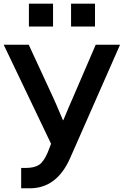

<svg xmlns="http://www.w3.org/2000/svg" viewBox="-21 -1015 675 1041"><path d="M135.7 -871.1V-995.1H266.6V-871.1ZM364.3 -871.1V-995.1H494.1V-871.1ZM-1 -772.5H134.8L267.6 -485.4Q278.3 -462.9 320.3 -363.3H322.3Q355.5 -443.4 373 -482.4L498 -772.5H629.9L359.4 -158.2Q287.1 5.9 140.6 5.9H93.8V-104.5H119.1Q165 -104.5 190.4 -121.1Q215.8 -137.7 237.3 -187.5L255.9 -235.4Z"/></svg>

Font: Gothic A1
Style: Bold
Weight: 700
Version: Version 2.50